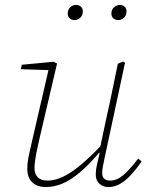

<svg xmlns="http://www.w3.org/2000/svg" viewBox="-20 -743 602 774"><path d="M164 11Q142 11 125.5 3Q109 -5 99.5 -21.5Q90 -38 90 -62Q90 -86 96 -115.5Q102 -145 110 -178L179 -476L186 -460L64 -464L68 -482L196 -494L210 -487L140 -188Q135 -166 130 -142.5Q125 -119 122 -99Q119 -79 119 -66Q119 -42 132 -28.5Q145 -15 172 -15Q200 -15 232 -29.5Q264 -44 304.5 -77.5Q345 -111 398 -167L400 -136H387Q340 -80 302 -48Q264 -16 230.5 -2.5Q197 11 164 11ZM417 11Q395 11 380.5 -2.5Q366 -16 366 -40Q366 -58 370.5 -77.5Q375 -97 382 -127H379L411 -277Q423 -329 433.5 -381.5Q444 -434 455 -486L476 -495L484 -490L402 -108Q399 -93 395.5 -76Q392 -59 392 -45Q392 -30 400.5 -22.5Q409 -15 425 -15Q451 -15 477 -37Q503 -59 537 -104L551 -92Q530 -62 508.5 -38.5Q487 -15 464.5 -2Q442 11 417 11ZM280 -662Q269 -662 261 -669Q253 -676 253 -688Q253 -704 263 -713.5Q273 -723 286 -723Q299 -723 306.5 -716Q314 -709 314 -697Q314 -681 303.5 -671.5Q293 -662 280 -662ZM457 -662Q445 -662 437 -669Q429 -676 429 -688Q429 -704 439.5 -713.5Q450 -723 463 -723Q475 -723 482.5 -716Q490 -709 490 -697Q490 -681 480 -671.5Q470 -662 457 -662Z"/></svg>

Font: Source Serif 4 ExtraLight
Style: Italic
Weight: 250
Italic angle: -12°
Designer: Frank Grießhammer
Foundry: Adobe Systems Incorporated
Version: Version 4.004;hotconv 1.0.116;makeotfexe 2.5.65601